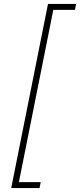

<svg xmlns="http://www.w3.org/2000/svg" viewBox="-20 -762 407 976"><path d="M37 194 224 -742H367L361 -712H251L76 164H187L181 194Z"/></svg>

Font: Montserrat ExtraLight
Style: Italic
Weight: 200
Italic angle: -11.3°
Designer: Julieta Ulanovsky
Foundry: Julieta Ulanovsky
Version: Version 9.000; ttfautohint (v1.8.4.7-5d5b)